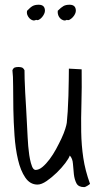

<svg xmlns="http://www.w3.org/2000/svg" viewBox="-20 -767 428 807"><path d="M273.4 -113.3Q269.5 -101.6 254.4 -81.5Q239.3 -61.5 218.8 -41.5Q198.2 -21.5 176.3 -6.3Q154.3 8.8 137.7 8.8Q106.4 8.8 86.4 -20.5Q66.4 -49.8 55.7 -95.7Q44.9 -141.6 41 -197.8Q37.1 -253.9 36.1 -307.6Q35.2 -361.3 35.2 -405.3Q35.2 -449.2 32.2 -471.7Q36.1 -481.4 42.5 -483.4Q48.8 -485.4 57.6 -485.4Q65.4 -485.4 71.8 -483.4Q78.1 -481.4 83 -471.7Q83 -460.9 83.5 -435.5Q84 -410.2 85.9 -378.4Q87.9 -346.7 89.8 -312Q91.8 -277.3 93.3 -246.1Q94.7 -214.8 96.2 -189.9Q97.7 -165 98.6 -153.3Q99.6 -146.5 101.1 -130.9Q102.5 -115.2 106 -98.1Q109.4 -81.1 114.7 -67.4Q120.1 -53.7 128.9 -52.7Q143.6 -52.7 158.7 -65.4Q173.8 -78.1 188.5 -97.7Q203.1 -117.2 215.8 -140.6Q228.5 -164.1 238.8 -186Q249 -208 254.4 -225.6Q259.8 -243.2 260.7 -251Q262.7 -267.6 264.6 -298.3Q266.6 -329.1 267.6 -364.3Q268.6 -399.4 269 -430.7Q269.5 -461.9 269.5 -478.5L323.2 -475.6Q324.2 -396.5 322.3 -332.5Q320.3 -268.6 321.3 -212.4Q322.3 -156.2 330.1 -103.5Q337.9 -50.8 358.4 5.9Q355.5 8.8 346.7 14.2Q337.9 19.5 334 19.5Q309.6 19.5 301.3 3.4Q293 -12.7 290.5 -34.7Q288.1 -56.6 286.6 -78.6Q285.2 -100.6 273.4 -113.3ZM93.8 -721.7Q107.4 -736.3 117.2 -741.7Q127 -747.1 142.6 -747.1Q168.9 -747.1 168.9 -721.7Q168.9 -715.8 165.5 -708.5Q162.1 -701.2 156.7 -694.8Q151.4 -688.5 144.5 -684.6Q137.7 -680.7 131.8 -683.6Q125 -679.7 117.7 -681.6Q110.4 -683.6 104.5 -689.5Q98.6 -695.3 95.2 -703.6Q91.8 -711.9 93.8 -721.7ZM222.7 -721.7Q237.3 -736.3 247.1 -741.7Q256.8 -747.1 272.5 -747.1Q298.8 -747.1 298.8 -721.7Q298.8 -715.8 295.4 -708.5Q292 -701.2 286.1 -694.8Q280.3 -688.5 273.4 -684.6Q266.6 -680.7 260.7 -683.6Q254.9 -679.7 247.1 -681.6Q239.3 -683.6 233.4 -689.5Q227.5 -695.3 224.6 -703.6Q221.7 -711.9 222.7 -721.7Z"/></svg>

Font: Shadows Into Light
Style: Regular
Weight: 400
Designer: Kimberly Geswein
Foundry: Kimberly Geswein
Version: Version 001.000